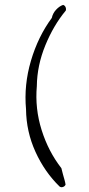

<svg xmlns="http://www.w3.org/2000/svg" viewBox="-20 -654 363 782"><path d="M223 106Q162 47 124.5 -35.5Q87 -118 86 -209Q77 -308 106 -406.5Q135 -505 191 -581Q195 -600 208.5 -614.5Q222 -629 237 -634Q244 -632 247 -625Q250 -618 248 -611Q198 -551 164.5 -469Q131 -387 130 -303Q122 -212 149.5 -124.5Q177 -37 230 31Q232 40 236 54.5Q240 69 243 79.5Q246 90 247 98Q244 105 236.5 107.5Q229 110 223 106Z"/></svg>

Font: Hoogli
Style: Regular
Weight: 400
Designer: Anand Singh Naorem
Foundry: Brand New Type
Version: Version 1.00 b007